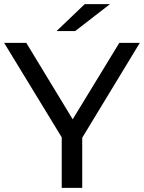

<svg xmlns="http://www.w3.org/2000/svg" viewBox="-24 -907 695 927"><path d="M373 0H274V-244L-4 -700H103L327 -331L552 -700H651L373 -242ZM339 -757H249L385 -887H507Z"/></svg>

Font: Argentum Novus
Style: Regular
Weight: 400
Designer: Julieta Ulanovsky
Foundry: Julieta Ulanovsky
Version: Version 7.20;July 27, 2021;FontCreator 13.0.0.2683 64-bit